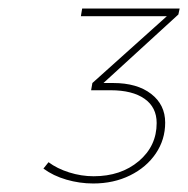

<svg xmlns="http://www.w3.org/2000/svg" viewBox="-20 -786 442 451"><path d="M399 -752 223 -591H246Q302 -591 335 -565.5Q368 -540 368 -498Q368 -458 346 -425.5Q324 -393 285.5 -374Q247 -355 199 -355Q167 -355 136 -364Q105 -373 82 -390L94 -405Q114 -390 142.5 -381Q171 -372 200 -372Q264 -372 306 -407.5Q348 -443 348 -497Q348 -534 319.5 -554Q291 -574 240 -574H194L197 -591L372 -748H170L173 -766H402Z"/></svg>

Font: TypoPRO Montserrat
Style: Italic
Weight: 250
Italic angle: -11.3°
Designer: Julieta Ulanovsky
Foundry: Julieta Ulanovsky
Version: Version 6.001